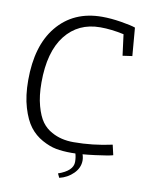

<svg xmlns="http://www.w3.org/2000/svg" viewBox="-92 -766 745 970"><g transform="rotate(10 281.0 -280.5)"><path d="M353 -646Q240 -646 174 -562Q108 -478 108 -320Q108 -252 122 -201Q136 -150 156.5 -122Q177 -94 207 -78Q255 -51 319 -51Q418 -51 517 -73L529 -21Q512 -15 438.5 -5.5Q365 4 319 4Q273 4 239 -2.5Q205 -9 167 -30Q129 -51 102.5 -85.5Q76 -120 58 -180Q40 -240 40 -320Q40 -497 121 -596Q206 -700 353 -700Q398 -700 450.5 -691.5Q503 -683 525 -675L537 -531L488 -524L474 -632Q410 -646 353 -646ZM270 118Q345 92 345 46Q345 21 338 0L373 -6Q381 15 381 32Q381 70 351.5 99.5Q322 129 280 139Z"/></g></svg>

Font: Antic Slab
Style: Regular
Weight: 400
Designer: Santiago Orozco
Foundry: Santiago Orozco
Version: Version 001.001